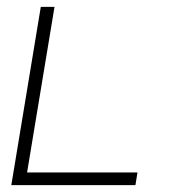

<svg xmlns="http://www.w3.org/2000/svg" viewBox="-20 -540 540 560"><path d="M13 0 99 -520H139L59 -37H381L375 0Z"/></svg>

Font: Iosevka Extralight
Style: Italic
Weight: 200
Italic angle: -9°
Monospace: yes
Designer: Belleve Invis
Foundry: Belleve Invis
Version: Version 32.5.0; ttfautohint (v1.8.4)